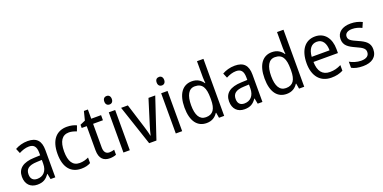

<svg xmlns="http://www.w3.org/2000/svg" viewBox="-14 -1577 4793 2405"><g transform="rotate(-20 2383.0 -375.0)"><path d="M261 -546C197 -546 138 -528 93 -502L120 -438C162 -460 206 -476 253 -476C316 -476 349 -443 349 -357V-324L269 -321C117 -316 42 -256 42 -149C42 -49 101 10 193 10C270 10 312 -17 352 -75H355L370 0H433V-364C433 -486 380 -546 261 -546ZM281 -260 349 -263V-213C349 -111 293 -59 216 -59C164 -59 130 -87 130 -149C130 -218 170 -256 281 -260Z M779 10C829 10 870 0 903 -19V-93C868 -76 829 -64 782 -64C692 -64 647 -134 647 -266C647 -401 692 -471 785 -471C816 -471 855 -460 884 -448L911 -519C880 -535 833 -546 784 -546C648 -546 559 -455 559 -265C559 -78 645 10 779 10Z M1178 -62C1133 -62 1107 -92 1107 -153V-468H1238V-536H1107V-659H1054L1024 -541L955 -511V-468H1022V-148C1022 -30 1080 10 1159 10C1190 10 1224 3 1244 -6V-73C1227 -67 1201 -62 1178 -62Z M1385 -738C1355 -738 1334 -720 1334 -681C1334 -644 1355 -625 1385 -625C1413 -625 1434 -644 1434 -681C1434 -719 1413 -738 1385 -738ZM1426 -536H1341V0H1426Z M1684 0H1781L1960 -536H1870L1769 -212C1756 -168 1739 -113 1734 -84H1730C1724 -121 1707 -177 1694 -219L1595 -536H1505Z M2083 -738C2053 -738 2032 -720 2032 -681C2032 -644 2053 -625 2083 -625C2111 -625 2132 -644 2132 -681C2132 -719 2111 -738 2083 -738ZM2124 -536H2039V0H2124Z M2449 10C2521 10 2567 -23 2598 -71H2603L2615 0H2684V-760H2598V-545C2598 -524 2601 -489 2603 -467H2598C2567 -514 2519 -546 2449 -546C2328 -546 2252 -450 2252 -267C2252 -84 2327 10 2449 10ZM2465 -62C2381 -62 2340 -134 2340 -266C2340 -396 2380 -474 2464 -474C2565 -474 2599 -404 2599 -269V-248C2599 -123 2560 -62 2465 -62Z M3022 -546C2958 -546 2899 -528 2854 -502L2881 -438C2923 -460 2967 -476 3014 -476C3077 -476 3110 -443 3110 -357V-324L3030 -321C2878 -316 2803 -256 2803 -149C2803 -49 2862 10 2954 10C3031 10 3073 -17 3113 -75H3116L3131 0H3194V-364C3194 -486 3141 -546 3022 -546ZM3042 -260 3110 -263V-213C3110 -111 3054 -59 2977 -59C2925 -59 2891 -87 2891 -149C2891 -218 2931 -256 3042 -260Z M3516 10C3588 10 3634 -23 3665 -71H3670L3682 0H3751V-760H3665V-545C3665 -524 3668 -489 3670 -467H3665C3634 -514 3586 -546 3516 -546C3395 -546 3319 -450 3319 -267C3319 -84 3394 10 3516 10ZM3532 -62C3448 -62 3407 -134 3407 -266C3407 -396 3447 -474 3531 -474C3632 -474 3666 -404 3666 -269V-248C3666 -123 3627 -62 3532 -62Z M4092 -546C3960 -546 3879 -443 3879 -264C3879 -94 3965 10 4112 10C4175 10 4220 -1 4269 -25V-100C4219 -75 4175 -63 4118 -63C4021 -63 3968 -127 3966 -252H4292V-306C4292 -447 4219 -546 4092 -546ZM4091 -476C4170 -476 4205 -409 4205 -320H3967C3975 -421 4018 -476 4091 -476Z M4725 -147C4725 -231 4672 -268 4583 -307C4494 -346 4464 -364 4464 -409C4464 -449 4499 -475 4561 -475C4606 -475 4649 -462 4688 -443L4718 -511C4673 -533 4623 -546 4565 -546C4456 -546 4382 -494 4382 -405C4382 -319 4438 -284 4529 -243C4617 -205 4642 -181 4642 -140C4642 -92 4608 -62 4534 -62C4478 -62 4420 -82 4383 -104V-23C4420 -2 4468 10 4534 10C4652 10 4725 -44 4725 -147Z"/></g></svg>

Font: Noto Sans Arabic UI SmCn
Style: Regular
Weight: 400
Width: 4
Designer: Monotype Design Team, Nadine Chahine and Nizar Qandah
Foundry: Monotype Imaging Inc.
Version: Version 2.010